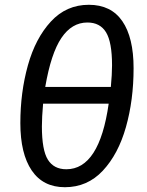

<svg xmlns="http://www.w3.org/2000/svg" viewBox="-20 -770 613 802"><path d="M538 -485Q538 -352 506 -239Q474 -126 409.5 -57Q345 12 251 12Q160 12 112.5 -58Q65 -128 65 -256Q65 -384 96.5 -497Q128 -610 192.5 -680Q257 -750 351 -750Q444 -750 491 -681.5Q538 -613 538 -485ZM169 -407H443Q448 -460 448 -497Q448 -594 423 -635Q398 -676 345 -676Q280 -676 236.5 -611.5Q193 -547 169 -407ZM160 -337Q155 -280 155 -242Q155 -143 180 -103Q205 -63 257 -63Q395 -63 434 -337Z"/></svg>

Font: FiraGO
Style: Italic
Weight: 400
Italic angle: -8°
Designer: bBox Type GmbH
Foundry: bBox Type GmbH
Version: Version 1.001